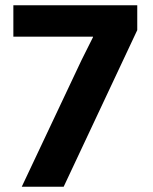

<svg xmlns="http://www.w3.org/2000/svg" viewBox="-20 -713 583 733"><path d="M291 -483 335 -571V-573H31V-693H504V-598L223 0H63Z"/></svg>

Font: Murecho Thin SemiBold
Style: Regular
Weight: 600
Version: Version 1.010